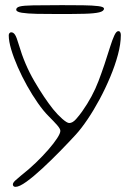

<svg xmlns="http://www.w3.org/2000/svg" viewBox="-20 -551 528 746"><path d="M40.5 175Q34.5 175 32.2 172Q30 169 30 165.5Q30 159 40 149.8Q50 140.5 63 130Q92.5 107 119.5 81Q146.5 55 168 30.2Q189.5 5.5 202 -13.8Q214.5 -33 214.5 -42.5Q214.5 -50.5 202 -64.8Q189.5 -79 168.5 -100Q148.5 -120 127 -150.8Q105.5 -181.5 85.2 -217.8Q65 -254 49 -290.5Q33 -327 23.5 -359Q14 -391 14 -413.5Q14 -417.5 15.5 -420.2Q17 -423 19.2 -424.2Q21.5 -425.5 23.5 -425.5Q32 -425.5 38.2 -416.2Q44.5 -407 53 -377.5Q75.5 -300.5 113.5 -235.5Q151.5 -170.5 186.5 -126.5Q204 -105 222.2 -89Q240.5 -73 249 -73Q262 -73 275.5 -88.2Q289 -103.5 299.5 -118.5Q339.5 -175 362.8 -236.2Q386 -297.5 408.5 -371Q416.5 -396.5 424.2 -413.2Q432 -430 439.5 -430Q445 -430 447.2 -425.5Q449.5 -421 449.5 -415Q449.5 -380.5 438.2 -338.5Q427 -296.5 408.2 -251.8Q389.5 -207 366.8 -164.8Q344 -122.5 320 -87Q296 -51.5 275 -28.5Q247.5 1.5 213 36.8Q178.5 72 144.5 103.5Q110.5 135 82.8 155Q55 175 40.5 175ZM210.5 -496.5Q161.5 -496.5 123.8 -497.2Q86 -498 64.5 -501.5Q43 -505 43 -513.5Q43 -522 56.8 -525.8Q70.5 -529.5 108.8 -530.2Q147 -531 221 -531Q266 -531 303 -530.5Q340 -530 362 -527.2Q384 -524.5 384 -517.5Q384 -507.5 365.2 -503Q346.5 -498.5 308.2 -497.5Q270 -496.5 210.5 -496.5Z"/></svg>

Font: Gluten Thin Thin
Style: Regular
Weight: 250
Version: Version 1.300